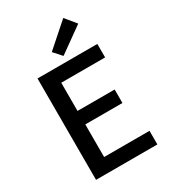

<svg xmlns="http://www.w3.org/2000/svg" viewBox="-234 -1097 1067 1209"><g transform="rotate(-30 300.0 -493.0)"><path d="M97 0H543V-99H213V-336H483V-434H213V-639H532V-737H97ZM310 -778 492 -908 428 -986 258 -836Z"/></g></svg>

Font: Noto Sans JP Medium
Style: Regular
Weight: 500
Designer: Ryoko NISHIZUKA 西塚涼子 (kana, bopomofo & ideographs); Paul D. Hunt (Latin, Greek & Cyrillic); Sandoll Communications 산돌커뮤니
Foundry: Adobe
Version: Version 2.004;hotconv 1.0.118;makeotfexe 2.5.65603